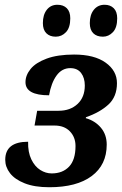

<svg xmlns="http://www.w3.org/2000/svg" viewBox="-20 -776 514 806"><path d="M2 -105Q2 -181 98 -181Q97 -137 111.5 -107Q126 -77 149 -62.5Q172 -48 197 -48Q243 -48 270 -76.5Q297 -105 297 -163Q297 -200 273.5 -224.5Q250 -249 209 -249H125L136 -311H226Q275 -311 305.5 -339.5Q336 -368 336 -417Q336 -449 320.5 -469.5Q305 -490 275 -490Q240 -490 217.5 -459Q195 -428 186 -376Q87 -376 87 -431Q87 -460 108.5 -486.5Q130 -513 176 -530Q222 -547 291 -547Q376 -547 423.5 -513Q471 -479 471 -427Q471 -370 435 -337Q399 -304 341 -284L340 -280Q379 -269 403.5 -240Q428 -211 428 -169Q428 -84 365 -37Q302 10 187 10Q125 10 83.5 -6.5Q42 -23 22 -49Q2 -75 2 -105ZM160 -679Q160 -714 176.5 -735Q193 -756 221 -756Q246 -756 260.5 -741.5Q275 -727 275 -699Q275 -660 257 -641Q239 -622 214 -622Q189 -622 174.5 -636.5Q160 -651 160 -679ZM357 -679Q357 -714 374 -735Q391 -756 419 -756Q443 -756 457.5 -741.5Q472 -727 472 -699Q472 -660 454 -641Q436 -622 412 -622Q386 -622 371.5 -636.5Q357 -651 357 -679Z"/></svg>

Font: Noto Serif Narrow
Style: Bold Italic
Weight: 700
Width: 4
Italic angle: -12°
Designer: Monotype Design Team
Foundry: Monotype Imaging Inc.
Version: Version 1.001